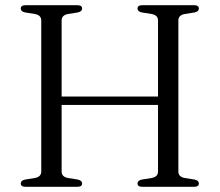

<svg xmlns="http://www.w3.org/2000/svg" viewBox="-20 -720 846 740"><path d="M217.5 -59Q217.5 -38.5 242 -34L279.5 -28Q296.5 -24.5 296.5 -13Q296.5 0 277.5 0H78.5Q60 0 60 -13Q60 -24.5 77 -28L114.5 -34Q139 -38.5 139 -59V-641Q139 -661.5 114.5 -666L77 -672Q60 -675.5 60 -687Q60 -700 78.5 -700H277.5Q296.5 -700 296.5 -687Q296.5 -675.5 279.5 -672L242 -666Q217.5 -661.5 217.5 -641V-348H589V-641Q589 -661.5 564.5 -666L527 -672Q510 -675.5 510 -687Q510 -700 529 -700H728Q746.5 -700 746.5 -687Q746.5 -675.5 729.5 -672L692 -666Q667.5 -661.5 667.5 -641V-59Q667.5 -38.5 692 -34L729.5 -28Q746.5 -24.5 746.5 -13Q746.5 0 728 0H529Q510 0 510 -13Q510 -24.5 527 -28L564.5 -34Q589 -38.5 589 -59V-315.5H217.5Z"/></svg>

Font: Fraunces 9pt Light
Style: Regular
Weight: 300
Version: Version 1.000;[0bf87f6ff]